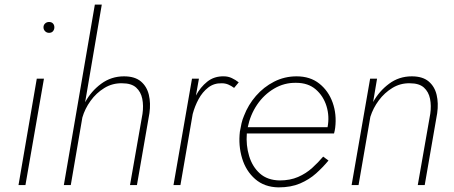

<svg xmlns="http://www.w3.org/2000/svg" viewBox="-20 -800 1962 830"><path d="M168 -682Q168 -672 175 -665Q182 -658 192 -658Q203 -658 209 -665Q215 -672 215 -682Q215 -692 209 -698.5Q203 -705 192 -705Q182 -705 175 -698.5Q168 -692 168 -682ZM139 -460 60 0H90L170 -460Z M596 -308 542 0H572L626 -311Q632 -354 623.5 -390Q615 -426 589 -448Q563 -470 516 -470Q461 -470 417.5 -438Q374 -406 348 -358L420 -780H390L256 0H286L336 -292Q347 -330 371.5 -364Q396 -398 431 -419.5Q466 -441 508 -440Q548 -440 568.5 -421.5Q589 -403 595 -373Q601 -343 596 -308Z M992 -420 1012 -444Q998 -455 982 -462.5Q966 -470 948 -470Q906 -471 876 -447Q846 -423 827 -387L840 -460H810L730 0H760L813 -307Q822 -341 838.5 -371.5Q855 -402 880 -421.5Q905 -441 939 -440Q954 -440 967 -434.5Q980 -429 992 -420Z M1051 -250Q1062 -304 1091.5 -347.5Q1121 -391 1165 -417Q1209 -443 1260 -442Q1312 -442 1345 -413.5Q1378 -385 1391.5 -341Q1405 -297 1396 -250ZM1047 -223H1424Q1426 -229 1427 -235.5Q1428 -242 1429 -248Q1436 -306 1418 -356.5Q1400 -407 1360.5 -438.5Q1321 -470 1262 -470Q1210 -470 1165 -447Q1120 -424 1086.5 -385.5Q1053 -347 1035 -300Q1028 -284 1024 -266.5Q1020 -249 1017 -231Q1010 -171 1026.5 -116Q1043 -61 1083 -26Q1123 9 1184 10Q1238 10 1277.5 -7Q1317 -24 1346.5 -50.5Q1376 -77 1400 -106L1377 -123Q1356 -98 1329.5 -74Q1303 -50 1268.5 -35Q1234 -20 1189 -20Q1136 -21 1103.5 -50Q1071 -79 1057 -125.5Q1043 -172 1047 -223Z M1840 -308 1786 0H1816L1870 -311Q1876 -354 1867.5 -390Q1859 -426 1833 -448Q1807 -470 1760 -470Q1705 -470 1662 -438Q1619 -406 1593 -359L1610 -460H1580L1500 0H1530L1581 -295Q1593 -333 1617.5 -366Q1642 -399 1676.5 -420Q1711 -441 1752 -440Q1792 -440 1812.5 -421.5Q1833 -403 1839 -373Q1845 -343 1840 -308Z"/></svg>

Font: Jost* 200 Thin Italic
Style: Italic
Weight: 200
Italic angle: -10°
Version: Version 3.200; ttfautohint (v0.97) -l 8 -r 50 -G 200 -x 14 -